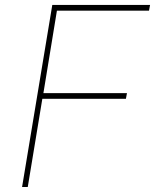

<svg xmlns="http://www.w3.org/2000/svg" viewBox="-20 -747 625 767"><path d="M68.2 0 188.9 -727.3H579.5L575.3 -704.5H207.4L153.4 -375H487.2L483 -352.3H149.1L90.9 0Z"/></svg>

Font: Inter UI Thin
Style: Italic
Weight: 100
Italic angle: -9.39999°
Designer: Rasmus Andersson
Foundry: rsms
Version: 3.2;8d6f07862